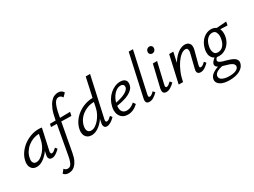

<svg xmlns="http://www.w3.org/2000/svg" viewBox="-60 -1580 3594 2712"><g transform="rotate(-30 1736.5 -224.5)"><path d="M133 6Q101 6 79 -6Q57 -18 44 -39.5Q31 -61 28.5 -80Q26 -99 26 -109Q26 -129 31 -151Q43 -211 80 -265Q117 -319 169.5 -359Q222 -399 286.5 -422.5Q351 -446 418 -446Q436 -446 447.5 -444.5Q459 -443 470 -441L395 -100Q393 -89 393 -81Q393 -72 396.5 -63.5Q400 -55 413 -55Q429 -55 447 -68Q465 -81 488 -102L512 -71Q475 -34 444 -14.5Q413 5 383 5Q367 5 355 0.5Q343 -4 335.5 -15Q328 -26 327 -36Q326 -46 326 -50Q326 -63 330 -80L342 -134Q323 -106 301 -83Q263 -42 219.5 -18Q176 6 133 6ZM162 -55Q193 -55 226.5 -76.5Q260 -98 289 -132Q318 -166 339.5 -209Q361 -252 370 -296L389 -385Q341 -384 296 -368Q248 -350 208.5 -319Q169 -288 141.5 -245Q114 -202 105 -151Q101 -133 101 -119Q101 -93 115.5 -74Q130 -55 162 -55Z M913 -374 750 -378 665 83Q652 156 629.5 200Q607 244 581 268Q555 292 528 299.5Q501 307 480 307Q451 307 430 297Q409 287 398 271L443 215Q452 229 465.5 237.5Q479 246 499 246Q511 246 524 241.5Q537 237 549 222Q561 207 572 178.5Q583 150 592 102L679 -380L585 -382L595 -429L689 -430L691 -445Q708 -540 733.5 -600.5Q759 -661 789 -695.5Q819 -730 850.5 -743Q882 -756 912 -756Q941 -756 962 -745Q983 -734 999 -708L948 -656Q937 -674 923.5 -684.5Q910 -695 888 -695Q868 -695 851.5 -684.5Q835 -674 820 -648Q805 -622 791.5 -577.5Q778 -533 766 -464L760 -431L926 -434Z M1027 6Q998 6 974.5 -4.5Q951 -15 936 -36Q921 -57 917 -78Q913 -99 913 -113Q913 -132 918 -155Q930 -215 965 -267.5Q1000 -320 1052 -359.5Q1104 -399 1167 -421.5Q1230 -444 1299 -445L1367 -756H1438L1293 -100Q1290 -89 1290 -81Q1290 -74 1293.5 -65Q1297 -56 1312 -56Q1327 -56 1344 -68Q1361 -80 1385 -102L1409 -71Q1372 -33 1338.5 -14Q1305 5 1277 5Q1261 5 1249.5 -1.5Q1238 -8 1232.5 -20Q1227 -32 1226.5 -41.5Q1226 -51 1226 -52Q1226 -68 1231 -87L1242 -137Q1222 -107 1198 -82Q1160 -41 1116 -17.5Q1072 6 1027 6ZM1055 -55Q1089 -55 1123 -77Q1157 -99 1186 -133.5Q1215 -168 1237 -210.5Q1259 -253 1268 -296L1287 -386H1286Q1231 -386 1181.5 -368Q1132 -350 1092.5 -319Q1053 -288 1027 -246Q1001 -204 992 -155Q990 -141 990 -129Q990 -121 991.5 -108.5Q993 -96 1001 -82.5Q1009 -69 1022.5 -62Q1036 -55 1055 -55Z M1618 10Q1576 10 1545.5 -5.5Q1515 -21 1496 -49.5Q1477 -78 1473.5 -104Q1470 -130 1470 -143Q1470 -172 1478 -204Q1489 -254 1515 -299Q1541 -344 1578 -377.5Q1615 -411 1659.5 -430.5Q1704 -450 1750 -450Q1782 -450 1802.5 -441Q1823 -432 1834 -417Q1845 -402 1846.5 -389Q1848 -376 1848 -369Q1848 -356 1845 -342Q1838 -306 1811 -278Q1784 -250 1743 -229Q1702 -208 1648 -195Q1599 -182 1545 -174Q1543 -158 1543 -143Q1543 -114 1553.5 -92.5Q1564 -71 1584 -59.5Q1604 -48 1633 -48Q1662 -48 1694 -61Q1726 -74 1759 -104L1786 -65Q1767 -47 1747 -33Q1727 -19 1706 -9.5Q1685 0 1662.5 5Q1640 10 1618 10ZM1576 -280Q1562 -251 1554 -221Q1594 -228 1629 -239Q1672 -251 1703.5 -267Q1735 -283 1754 -301.5Q1773 -320 1778 -338Q1779 -346 1779 -357Q1779 -368 1774 -377Q1769 -386 1757.5 -392.5Q1746 -399 1726 -399Q1695 -399 1666.5 -382.5Q1638 -366 1615.5 -340Q1593 -314 1576 -280Z M1972 5Q1955 5 1942.5 0.5Q1930 -4 1923.5 -14.5Q1917 -25 1916 -35Q1915 -45 1915 -49Q1915 -63 1919 -79L2068 -756H2137L1993 -99Q1991 -88 1991 -79Q1991 -72 1993 -64Q1995 -56 2011 -56Q2025 -56 2042 -68Q2059 -80 2081 -102L2107 -71Q2071 -34 2037.5 -14.5Q2004 5 1972 5Z M2249 5Q2233 5 2220.5 0.5Q2208 -4 2200.5 -15Q2193 -26 2192 -36.5Q2191 -47 2191 -52Q2191 -65 2194 -81L2280 -441H2349L2269 -99Q2266 -87 2266 -78Q2266 -72 2268.5 -64Q2271 -56 2287 -56Q2301 -56 2318 -68Q2335 -80 2358 -102L2384 -71Q2347 -34 2313.5 -14.5Q2280 5 2249 5ZM2345 -566Q2332 -566 2322.5 -571Q2313 -576 2306.5 -583.5Q2300 -591 2298.5 -599.5Q2297 -608 2297 -613Q2297 -619 2298 -624Q2302 -646 2317 -659.5Q2332 -673 2355 -673Q2367 -673 2376.5 -668.5Q2386 -664 2392.5 -655.5Q2399 -647 2400.5 -639Q2402 -631 2402 -625Q2402 -620 2401 -613Q2396 -591 2381.5 -578.5Q2367 -566 2345 -566Z M2806 5Q2790 5 2778 0.5Q2766 -4 2758.5 -15Q2751 -26 2750.5 -35Q2750 -44 2750 -46Q2750 -60 2755 -79L2810 -302Q2815 -322 2815 -337Q2815 -351 2809 -368Q2803 -385 2774 -385Q2741 -385 2702.5 -355Q2664 -325 2628 -273Q2592 -221 2562.5 -150.5Q2533 -80 2518 0H2447L2546 -441H2614L2578 -280Q2595 -306 2612 -328Q2656 -386 2705.5 -416.5Q2755 -447 2801 -447Q2826 -447 2845.5 -438Q2865 -429 2876.5 -411Q2888 -393 2889 -377.5Q2890 -362 2890 -359Q2890 -334 2881 -303L2827 -99Q2824 -87 2824 -77Q2824 -72 2826 -64Q2828 -56 2843 -56Q2859 -56 2876.5 -68Q2894 -80 2916 -102L2941 -71Q2904 -34 2871.5 -14.5Q2839 5 2806 5Z M3143 -63Q3125 -63 3109 -66Q3105 -63 3101 -59Q3094 -53 3089 -45.5Q3084 -38 3083 -30Q3082 -25 3082 -21Q3082 -12 3089.5 -3.5Q3097 5 3112.5 13Q3128 21 3150 27.5Q3172 34 3197 40Q3228 49 3258.5 59.5Q3289 70 3312 84.5Q3335 99 3345 117Q3355 135 3355 153Q3355 162 3353 172Q3346 203 3325.5 228Q3305 253 3272 271Q3239 289 3196 298Q3153 307 3102 307Q3055 307 3017 298Q2979 289 2953 271.5Q2927 254 2917.5 234Q2908 214 2908 196Q2908 187 2910 177Q2915 156 2927.5 137Q2940 118 2963 102Q2986 86 3019 71Q3035 64 3054 58Q3035 47 3024 33Q3017 22 3017 9Q3017 3 3018 -3Q3020 -18 3029.5 -31Q3039 -44 3051 -56Q3063 -67 3077 -77Q3048 -92 3032.5 -117.5Q3017 -143 3014.5 -165Q3012 -187 3012 -198Q3012 -223 3018 -249Q3029 -298 3050.5 -335.5Q3072 -373 3101 -398.5Q3130 -424 3163 -437Q3196 -450 3230 -450Q3264 -450 3291 -437Q3302 -432 3312 -424L3473 -436L3462 -379L3346 -383Q3356 -363 3360 -337Q3362 -323 3362 -306Q3362 -282 3357 -254Q3350 -217 3332 -182.5Q3314 -148 3286 -121.5Q3258 -95 3222 -79Q3186 -63 3143 -63ZM3158 -117Q3181 -117 3203 -126Q3225 -135 3242 -153.5Q3259 -172 3271.5 -198.5Q3284 -225 3289 -260Q3294 -284 3294 -304Q3294 -337 3278 -367.5Q3262 -398 3218 -398Q3195 -398 3174 -387.5Q3153 -377 3136 -358.5Q3119 -340 3106.5 -313Q3094 -286 3088 -253Q3083 -227 3083 -206Q3083 -174 3099 -145.5Q3115 -117 3158 -117ZM3156 95Q3132 88 3108 81Q3053 93 3021 112Q2987 133 2979 163Q2978 170 2978 176Q2978 190 2985 204.5Q2992 219 3012 230.5Q3032 242 3061.5 248.5Q3091 255 3127 255Q3195 255 3235 237.5Q3275 220 3282 189Q3283 183 3283 178Q3283 165 3275 152.5Q3267 140 3249 129Q3231 118 3206.5 110Q3182 102 3156 95Z"/></g></svg>

Font: Isabella Sans
Style: Italic
Weight: 400
Italic angle: -12°
Designer: Christian Thalmann (Catharsis Fonts), Cristiano Sobral
Foundry: The Isabella Sans Project Authors
Version: Version 2.026; ttfautohint (v1.8.4.7-5d5b-dirty)